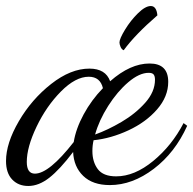

<svg xmlns="http://www.w3.org/2000/svg" viewBox="-46 -571 642 638"><path d="M-26 -36Q-26 -95 16.5 -168Q59 -241 124 -292Q189 -343 251 -343Q305 -343 320 -301Q387 -360 451 -360Q513 -360 513 -299Q513 -250 476 -207.5Q439 -165 381 -138Q323 -111 265 -105Q261 -88 261 -69Q261 -33 279 -9Q297 15 340 15Q401 15 463 -36Q525 -87 564 -162L576 -153Q536 -64 465 -10Q394 44 319 44Q262 44 230.5 13.5Q199 -17 197 -66Q153 -8 118 19.5Q83 47 48 47Q15 47 -5.5 25.5Q-26 4 -26 -36ZM469 -306Q469 -318 464.5 -323.5Q460 -329 448 -329Q417 -329 380.5 -298Q344 -267 313.5 -219Q283 -171 270 -124Q312 -139 358 -166Q404 -193 436.5 -229.5Q469 -266 469 -306ZM199 -99Q206 -143 232 -191Q258 -239 296 -278Q287 -316 249 -316Q205 -316 156.5 -267Q108 -218 75.5 -150Q43 -82 43 -33Q43 6 70 6Q117 6 199 -99ZM351 -430Q351 -442 369.5 -472.5Q388 -503 412.5 -527Q437 -551 455 -551Q474 -551 477 -520Q403 -456 365 -404Q358 -407 354.5 -415.5Q351 -424 351 -430Z"/></svg>

Font: Dancing Script
Style: Regular
Weight: 400
Designer: Pablo Impallari
Foundry: Pablo Impallari
Version: Version 2.000